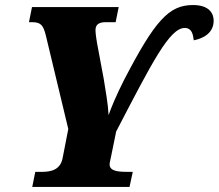

<svg xmlns="http://www.w3.org/2000/svg" viewBox="-20 -742 868 762"><path d="M108 0H494L507 -60H484C445 -60 415 -64 415 -90C415 -94 416 -100 420 -117L441 -220C584 -495 653 -631 713 -631C742 -631 746 -605 749 -582C790 -590 828 -613 828 -660C828 -687 812 -722 746 -722C650 -722 595 -661 471 -422C444 -369 419 -310 411 -285C409 -328 399 -383 392 -427L370 -545C363 -580 359 -609 359 -622C359 -642 369 -654 400 -654H439L451 -714H107L95 -654H107C143 -654 152 -641 162 -601L251 -230L229 -117C221 -70 186 -60 148 -60H120Z"/></svg>

Font: Noto Serif SemiCondensed Black
Style: Italic
Weight: 900
Width: 4
Italic angle: -12°
Designer: Monotype Design Team
Foundry: Monotype Imaging Inc.
Version: Version 2.014